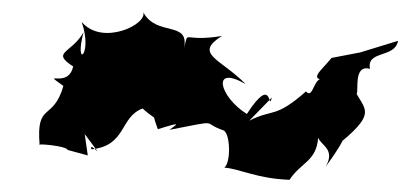

<svg xmlns="http://www.w3.org/2000/svg" viewBox="-20 -459 688 315"><path d="M426 -299C419 -273 429 -340 385 -272C340 -300 326 -354 383 -321C342 -363 297 -370 344 -400C278 -389 290 -412 282 -380C291 -426 237 -398 215 -439C222 -419 148 -383 114 -423C133 -368 101 -345 117 -406C97 -371 63 -374 100 -350C92 -312 45 -346 84 -318C67 -259 39 -293 45 -221C37 -224 89 -220 91 -213L124 -204L119 -239C161 -183 125 -231 130 -214C188 -220 176 -267 214 -281C214 -281 220 -275 233 -266C244 -265 221 -295 239 -247C283 -261 268 -254 258 -246C346 -263 308 -258 347 -245C358 -239 359 -192 348 -184C374 -182 401 -166 455 -164C474 -193 499 -194 502 -233C507 -220 531 -214 514 -185C569 -261 529 -226 531 -219C596 -271 581 -277 565 -305C569 -308 559 -354 587 -346C581 -377 628 -363 633 -392L571 -373L524 -364C507 -343 485 -328 515 -328C494 -340 495 -294 482 -309C431 -264 428 -281 389 -261Z"/></svg>

Font: Asimov Aggro
Style: Medium
Weight: 500
Designer: Google
Version: Version 2.000980; 2014